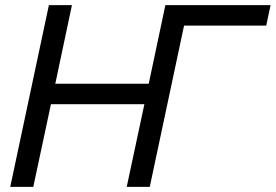

<svg xmlns="http://www.w3.org/2000/svg" viewBox="-20 -730 1077 750"><path d="M171 -710H261L196 -403H561L626 -710H1037L1020 -630H699L565 0H475L544 -323H179L110 0H20Z"/></svg>

Font: Raleway Medium
Style: Italic
Weight: 500
Italic angle: -12°
Designer: Matt McInerney, Pablo Impallari, Rodrigo Fuenzalida
Foundry: Matt McInerney, Pablo Impallari, Rodrigo Fuenzalida
Version: Version 4.026